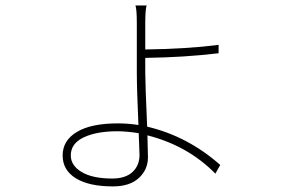

<svg xmlns="http://www.w3.org/2000/svg" viewBox="-20 -626 1040 690"><path d="M481.4 -69.3Q481.4 -79.1 480 -106.4Q478.5 -133.8 478.5 -147.5Q432.6 -154.3 402.3 -154.3Q327.1 -154.3 280.8 -132.3Q234.4 -110.4 234.4 -67.4Q234.4 -31.2 273.4 -7.8Q312.5 15.6 383.8 15.6Q430.7 15.6 456.1 -7.8Q481.4 -31.2 481.4 -69.3ZM502 -418V-365.2Q502 -326.2 508.8 -170.9Q654.3 -136.7 771.5 -33.2L753.9 -2Q655.3 -102.5 509.8 -139.6Q511.7 -77.1 511.7 -60.5Q511.7 -16.6 479 13.7Q446.3 43.9 385.7 43.9Q299.8 43.9 252.4 14.6Q205.1 -14.6 205.1 -67.4Q205.1 -121.1 256.3 -151.9Q307.6 -182.6 403.3 -182.6Q441.4 -182.6 477.5 -176.8Q471.7 -305.7 471.7 -365.2V-542Q471.7 -591.8 466.8 -606.4H506.8Q502 -589.8 502 -542V-448.2Q653.3 -450.2 765.6 -464.8V-434.6Q643.6 -419.9 502 -418Z"/></svg>

Font: Gen Shin Gothic ExtraLight
Style: Regular
Weight: 100
Designer: [Source Han Sans]
Ryoko NISHIZUKA  (kana & ideographs); Paul D. Hunt (Latin, Greek & Cyrillic); Wenlong ZHANG  (bopomofo
Version: Version 1.002.20150607